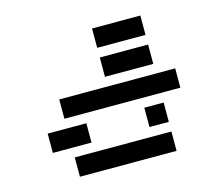

<svg xmlns="http://www.w3.org/2000/svg" viewBox="-98 -811 1075 937"><g transform="rotate(-15 439.5 -342.0)"><path d="M195.3 -293V-390.6H781.2V-293ZM97.7 -146.5V-244.1H293V-146.5ZM683.6 -244.1V-146.5H585.9V-244.1ZM683.6 -97.7V0H195.3V-97.7ZM439.5 -585.9V-683.6H683.6V-585.9ZM439.5 -439.5V-537.1H683.6V-439.5Z"/></g></svg>

Font: Trigram
Style: Regular
Weight: 400
Designer: GGBotNet
Foundry: GGBotNet
Version: 1.05